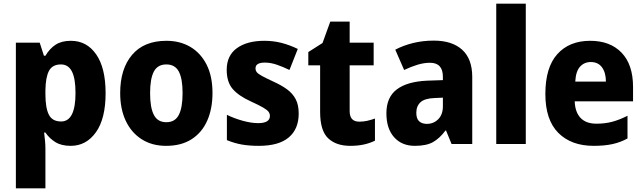

<svg xmlns="http://www.w3.org/2000/svg" viewBox="-20 -780 3487 1040"><path d="M364 -559Q450 -559 501 -485.5Q552 -412 552 -275Q552 -137 499.5 -63.5Q447 10 363 10Q312 10 279.5 -10.5Q247 -31 226 -62H219Q222 -38 224 -16Q226 6 226 26V240H66V-549H195L218 -478H226Q249 -517 281.5 -538Q314 -559 364 -559ZM310 -431Q264 -431 245.5 -396.5Q227 -362 226 -291V-270Q226 -196 244.5 -159Q263 -122 311 -122Q389 -122 389 -276Q389 -355 369.5 -393Q350 -431 310 -431Z M1131 -276Q1131 -191 1102.5 -126.5Q1074 -62 1018 -26Q962 10 880 10Q803 10 747 -26Q691 -62 661 -126Q631 -190 631 -276Q631 -407 695.5 -483Q760 -559 882 -559Q955 -559 1011 -526Q1067 -493 1099 -430Q1131 -367 1131 -276ZM793 -275Q793 -197 813.5 -157.5Q834 -118 881 -118Q928 -118 948.5 -157.5Q969 -197 969 -276Q969 -354 948.5 -392.5Q928 -431 881 -431Q834 -431 813.5 -392.5Q793 -354 793 -275Z M1598 -165Q1598 -81 1544 -35.5Q1490 10 1382 10Q1331 10 1290.5 3Q1250 -4 1209 -21V-158Q1250 -138 1296 -125.5Q1342 -113 1378 -113Q1442 -113 1442 -152Q1442 -164 1435 -174Q1428 -184 1406 -197Q1384 -210 1338 -231Q1272 -261 1240 -298.5Q1208 -336 1208 -402Q1208 -479 1263 -519Q1318 -559 1412 -559Q1460 -559 1503.5 -548Q1547 -537 1593 -515L1548 -401Q1513 -418 1479.5 -429.5Q1446 -441 1415 -441Q1364 -441 1364 -410Q1364 -398 1371 -389Q1378 -380 1399 -368.5Q1420 -357 1463 -337Q1505 -318 1535 -296Q1565 -274 1581.5 -243Q1598 -212 1598 -165Z M1926 -121Q1948 -121 1968.5 -125.5Q1989 -130 2011 -138V-18Q1985 -5 1952 2.5Q1919 10 1877 10Q1801 10 1757.5 -31Q1714 -72 1714 -174V-426H1650V-498L1727 -547L1769 -663H1874V-549H2004V-426H1874V-178Q1874 -121 1926 -121Z M2330 -560Q2429 -560 2483.5 -510.5Q2538 -461 2538 -363V0H2426L2396 -73H2393Q2361 -30 2325 -10Q2289 10 2227 10Q2156 10 2114.5 -37Q2073 -84 2073 -166Q2073 -253 2129 -295.5Q2185 -338 2293 -343L2379 -346V-364Q2379 -440 2309 -440Q2277 -440 2242 -429.5Q2207 -419 2169 -401L2121 -511Q2165 -534 2217.5 -547Q2270 -560 2330 -560ZM2334 -249Q2280 -247 2257.5 -226Q2235 -205 2235 -169Q2235 -137 2250.5 -123Q2266 -109 2292 -109Q2329 -109 2354 -134.5Q2379 -160 2379 -204V-251Z M2828 0H2668V-760H2828Z M3177 -559Q3285 -559 3347 -494.5Q3409 -430 3409 -309V-231H3093Q3095 -173 3124.5 -141.5Q3154 -110 3211 -110Q3257 -110 3296.5 -120.5Q3336 -131 3379 -153V-30Q3341 -9 3297.5 0.5Q3254 10 3196 10Q3074 10 3004 -60.5Q2934 -131 2934 -271Q2934 -415 2999 -487Q3064 -559 3177 -559ZM3180 -444Q3145 -444 3122 -419Q3099 -394 3096 -338H3262Q3262 -386 3241 -415Q3220 -444 3180 -444Z"/></svg>

Font: Noto Sans Sinhala SemiCondensed ExtraBold
Style: Regular
Weight: 800
Width: 4
Designer: Jelle Bosma - Monotype Design Team
Foundry: Monotype Imaging Inc.
Version: Version 2.006; ttfautohint (v1.8.4.7-5d5b)